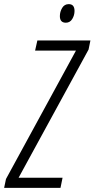

<svg xmlns="http://www.w3.org/2000/svg" viewBox="-61 -910 458 930"><path d="M300 -857Q300 -890 272 -890Q251 -890 240 -871.5Q229 -853 229 -832Q229 -800 258 -800Q278 -800 289 -818Q300 -836 300 -857ZM232 0 242 -49H29L368 -670L377 -714H120L109 -665H307L-32 -43L-41 0Z"/></svg>

Font: Noto Sans Display Condensed Light
Style: Italic
Weight: 300
Width: 3
Designer: Monotype Design team
Foundry: Monotype Imaging Inc.
Version: 1.000